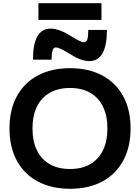

<svg xmlns="http://www.w3.org/2000/svg" viewBox="-20 -1164 871 1194"><path d="M415 10Q300 10 215 -35.5Q130 -81 84.5 -165.5Q39 -250 39 -365Q39 -481 84.5 -565Q130 -649 215 -694.5Q300 -740 415 -740Q532 -740 616.5 -694.5Q701 -649 746.5 -565Q792 -481 792 -365Q792 -250 746.5 -165.5Q701 -81 616.5 -35.5Q532 10 415 10ZM415 -113Q489 -113 541 -143Q593 -173 620.5 -229.5Q648 -286 648 -365Q648 -444 620.5 -500.5Q593 -557 541 -587Q489 -617 415 -617Q342 -617 289.5 -587Q237 -557 209.5 -500.5Q182 -444 182 -365Q182 -286 209.5 -229.5Q237 -173 289.5 -143Q342 -113 415 -113ZM535 -784Q508 -784 476 -796.5Q444 -809 403 -835Q378 -851 358 -860Q338 -869 327 -869Q313 -869 307 -851.5Q301 -834 301 -793H185Q185 -986 295 -986Q322 -986 354 -974Q386 -962 427 -936Q453 -920 472.5 -910.5Q492 -901 503 -901Q517 -901 523 -919Q529 -937 529 -978H645Q645 -784 535 -784ZM219 -1040V-1144H611V-1040Z"/></svg>

Font: M PLUS 1
Style: Bold
Weight: 700
Designer: Coji Morishita
Foundry: UNDERFOREST DESIGN
Version: Version 1.001